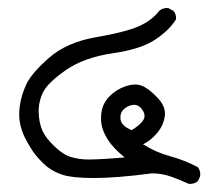

<svg xmlns="http://www.w3.org/2000/svg" viewBox="-20 -277 540 482"><path d="M454.1 184.6Q432.6 174.8 409.7 166.5Q386.7 158.2 361.3 158.2Q272.5 169.9 215.8 169.9Q159.2 169.9 133.3 160.6Q107.4 151.4 89.4 133.8Q71.3 116.2 61 100.6Q50.8 85 42.5 68.4Q34.2 51.8 30.3 32.7Q26.4 13.7 29.8 -11.7Q33.2 -37.1 45.9 -64.9Q58.6 -92.8 103 -131.8Q147.5 -170.9 221.2 -183.6Q294.9 -196.3 328.1 -210.9Q361.3 -225.6 379.9 -250Q389.6 -257.8 402.3 -256.8L415 -250Q422.9 -242.2 421.9 -228.5Q405.3 -201.2 369.1 -177.2Q333 -153.3 262.2 -143.1Q191.4 -132.8 145.5 -101.1Q99.6 -69.3 87.9 -44.9Q76.2 -20.5 77.1 5.9Q78.1 32.2 86.4 50.8Q94.7 69.3 115.7 89.4Q136.7 109.4 152.3 115.2Q168 121.1 189.9 123Q211.9 125 293 118.2Q272.5 101.6 259.3 85.4Q246.1 69.3 238.8 49.8Q231.4 30.3 234.4 6.8Q237.3 -16.6 253.9 -34.2Q270.5 -51.8 294.4 -60.1Q318.4 -68.4 335.4 -62Q352.5 -55.7 375 -32.2Q397.5 -8.8 393.6 15.6Q389.6 40 372.6 59.1Q355.5 78.1 338.9 85Q371.1 105.5 407.2 115.2Q443.4 125 476.6 142.6Q484.4 152.3 482.4 166L476.6 177.7Q467.8 185.5 454.1 184.6ZM310.5 49.8Q334 35.2 340.3 23.4Q346.7 11.7 336.9 -2Q327.1 -15.6 313.5 -13.7Q299.8 -11.7 290 -2Q280.3 7.8 282.7 23.4Q285.2 39.1 310.5 49.8Z"/></svg>

Font: JasonHandwriting1
Style: Regular
Weight: 400
Version: Version 1.48.20